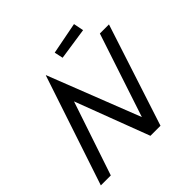

<svg xmlns="http://www.w3.org/2000/svg" viewBox="-215 -1062 1254 1254"><g transform="rotate(-45 412.5 -434.5)"><path d="M276 -762H278L527 -126L719 -706H803L573 0H480L286 -512L114 0H22ZM422 -826 643 -869 657 -799 435 -766Z"/></g></svg>

Font: Lineal
Style: Regular
Weight: 400
Designer: Created by Frank Adebiaye with contributions from Anton Moglia & Ariel Martín Pérez
Created by Frank ADEBIAYE with FontF
Foundry: Velvetyne Type Foundry
Version: Version 2.000